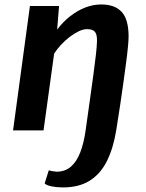

<svg xmlns="http://www.w3.org/2000/svg" viewBox="-20 -584 656 860"><path d="M262 255.5Q235 255.5 211.2 250.8Q187.5 246 180 237.5L198.5 179Q204.5 181 216.2 183Q228 185 234 185Q271.5 185 297.5 162.5Q323.5 140 339.5 98.5Q355.5 57 363.5 0Q373.5 -70.5 382.2 -133Q391 -195.5 398 -247.2Q405 -299 409.5 -338Q414 -377 414.5 -400.5Q415 -431 404.5 -442.2Q394 -453.5 369.5 -453.5Q353 -453.5 333 -444Q313 -434.5 292.2 -418.8Q271.5 -403 253.5 -383.5Q235.5 -364 222.5 -344L175 0H38.5L114 -557H244.5L236 -451.5Q262 -486 293.8 -511Q325.5 -536 361 -550Q396.5 -564 433.5 -564Q494.5 -564 525.2 -530.5Q556 -497 556 -420Q556 -405.5 553.2 -375.5Q550.5 -345.5 545 -304.5Q540 -265.5 533 -215.8Q526 -166 517.8 -110.8Q509.5 -55.5 500.5 0Q487.5 80 459 137.2Q430.5 194.5 382.2 225Q334 255.5 262 255.5Z"/></svg>

Font: Merriweather Sans SemiBold
Style: Italic
Weight: 600
Italic angle: -7.5°
Designer: Eben Sorkin
Foundry: Eben Sorkin
Version: Version 2.001